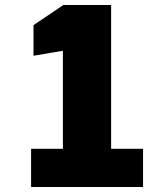

<svg xmlns="http://www.w3.org/2000/svg" viewBox="-20 -752 650 772"><path d="M555.2 0H105V-153.8H232.9V-547.9L114.7 -527.8V-650.9L234.9 -731.9H426.8V-153.8H555.2Z"/></svg>

Font: Squarion Black
Style: Regular
Weight: 900
Designer: Natanael Gama
Version: Version 1.00;September 12, 2019;FontCreator 11.5.0.2425 64-b